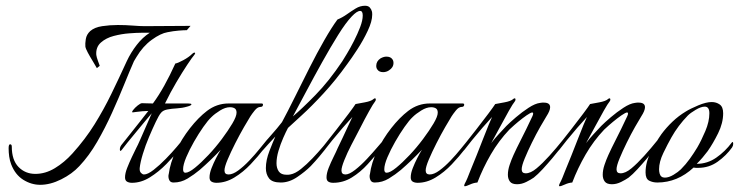

<svg xmlns="http://www.w3.org/2000/svg" viewBox="-20 -633 2571 668"><path d="M120 10Q89 10 61 -7.5Q33 -25 19 -61Q14 -74 12 -88.5Q10 -103 10 -117Q10 -131 15 -131Q21 -131 21 -123Q21 -76 44.5 -52Q68 -28 103 -28Q138 -28 171 -48Q204 -68 232 -99Q277 -149 309 -200.5Q341 -252 367.5 -306.5Q394 -361 421 -420Q435 -450 455.5 -476.5Q476 -503 501 -519H471Q456 -519 429.5 -517Q403 -515 376 -508Q349 -501 331 -485Q313 -469 315 -442Q316 -434 321 -420.5Q326 -407 327 -404L317 -396Q311 -407 302 -421.5Q293 -436 285.5 -450Q278 -464 277 -471Q276 -481 278.5 -497Q281 -513 294 -525Q309 -538 335.5 -542Q362 -546 390 -546Q417 -546 442 -544Q467 -542 483 -542L643 -543L630 -528Q620 -528 601.5 -526.5Q583 -525 563 -521Q539 -517 508 -494.5Q477 -472 455 -435L446 -420Q431 -386 412 -339Q393 -292 369.5 -240Q346 -188 318 -139.5Q290 -91 256 -55Q231 -28 193 -9Q155 10 120 10Z M439 3Q429 3 422 -1Q415 -5 415 -16Q415 -30 422.5 -49Q430 -68 439 -87Q448 -106 454 -118Q459 -127 467.5 -146.5Q476 -166 485.5 -187.5Q495 -209 501.5 -224Q508 -239 508 -239Q499 -229 484.5 -211Q470 -193 453.5 -173.5Q437 -154 423.5 -137Q410 -120 404 -112Q401 -108 399 -108Q397 -108 397 -113Q397 -121 402 -128Q414 -143 431 -164.5Q448 -186 465.5 -208Q483 -230 496 -247Q488 -247 475.5 -246Q463 -245 453 -243.5Q443 -242 442 -242Q437 -242 443 -250Q449 -258 459 -266Q469 -274 474 -274Q475 -274 490 -273.5Q505 -273 512 -273Q532 -300 551.5 -335Q571 -370 590 -412Q598 -413 617.5 -423.5Q637 -434 648 -445Q653 -450 656 -450Q662 -450 656 -442Q649 -434 632 -408.5Q615 -383 594 -347.5Q573 -312 554 -273H635Q646 -273 646 -270Q646 -266 631 -262Q614 -257 595.5 -256Q577 -255 561.5 -252Q546 -249 539 -239Q533 -232 522 -209Q511 -186 498.5 -156.5Q486 -127 477 -97.5Q468 -68 466 -48V-44Q466 -36 471 -31Q476 -26 481 -26Q494 -26 514.5 -42Q535 -58 557 -80.5Q579 -103 595 -122Q602 -130 607.5 -137Q613 -144 614 -146Q616 -142 616 -140Q616 -134 612.5 -127Q609 -120 605 -115Q586 -90 559 -62.5Q532 -35 501.5 -16Q471 3 439 3Z M733 3Q723 3 716 -1Q709 -5 709 -16Q709 -30 716 -48Q723 -66 732 -83.5Q741 -101 748 -112Q713 -75 675 -42Q656 -26 633 -12Q610 2 584 2Q574 2 570 -4.5Q566 -11 566 -20Q566 -25 567 -27Q572 -66 592 -108Q612 -150 641 -187Q670 -224 700 -247Q734 -273 775 -273H890Q895 -273 895 -269Q895 -261 886 -261Q876 -261 866 -248.5Q856 -236 851 -228Q844 -217 829 -191Q814 -165 798.5 -134.5Q783 -104 772 -78Q761 -52 761 -40Q761 -26 775 -26Q790 -26 809 -40Q828 -54 847.5 -74.5Q867 -95 883.5 -115.5Q900 -136 910 -148Q916 -142 909.5 -131.5Q903 -121 898 -115Q878 -89 852 -61.5Q826 -34 795.5 -15.5Q765 3 733 3ZM625 -32Q637 -32 658.5 -49.5Q680 -67 705 -93.5Q730 -120 752 -149.5Q774 -179 788.5 -203.5Q803 -228 803 -241Q803 -252 796.5 -256Q790 -260 780 -260Q764 -260 745.5 -248.5Q727 -237 716 -226Q704 -215 687.5 -191.5Q671 -168 655 -140Q639 -112 628 -86Q617 -60 617 -44Q617 -32 625 -32Z M957 2Q927 2 916 -12.5Q905 -27 905 -48Q905 -76 917.5 -108Q930 -140 938 -158Q925 -144 913 -131Q901 -118 896 -112Q893 -108 891 -108Q889 -108 889 -113Q889 -121 894 -128Q908 -146 926 -166Q944 -186 961 -208Q981 -245 1005.5 -294.5Q1030 -344 1056.5 -396.5Q1083 -449 1108.5 -493.5Q1134 -538 1154 -565Q1171 -572 1186.5 -583Q1202 -594 1217.5 -603.5Q1233 -613 1250 -613Q1261 -613 1266.5 -607Q1272 -601 1274 -593Q1275 -590 1275 -582Q1275 -559 1259.5 -526Q1244 -493 1223.5 -461.5Q1203 -430 1188 -410Q1148 -354 1106 -308.5Q1064 -263 1030.5 -232.5Q997 -202 982 -188Q975 -175 965.5 -153.5Q956 -132 949 -108.5Q942 -85 942 -65Q942 -48 950 -36.5Q958 -25 977 -25Q980 -25 983 -25Q986 -25 990 -26Q1007 -29 1027 -45Q1047 -61 1067 -82Q1087 -103 1103 -122Q1110 -130 1116 -137.5Q1122 -145 1124 -148Q1131 -141 1123.5 -130.5Q1116 -120 1111 -113Q1104 -104 1091 -88.5Q1078 -73 1061 -55Q1042 -36 1014 -17Q986 2 957 2ZM999 -228Q1030 -254 1077.5 -302.5Q1125 -351 1171 -420Q1176 -428 1187.5 -447Q1199 -466 1211.5 -490.5Q1224 -515 1233 -538.5Q1242 -562 1242 -579Q1242 -595 1233 -595Q1222 -595 1204 -576Q1183 -554 1156.5 -511.5Q1130 -469 1101 -417Q1072 -365 1045.5 -315Q1019 -265 999 -228Z M1313 -382Q1299 -382 1293 -391Q1289 -396 1289 -404Q1289 -420 1304 -430Q1315 -436 1324 -436Q1339 -436 1345 -427Q1349 -422 1349 -414Q1349 -398 1333 -388Q1324 -382 1313 -382ZM1139 3Q1129 3 1122.5 -1Q1116 -5 1116 -16Q1116 -30 1123.5 -49Q1131 -68 1140.5 -87Q1150 -106 1155 -118Q1162 -132 1172.5 -154.5Q1183 -177 1192.5 -197.5Q1202 -218 1206 -226Q1192 -211 1172.5 -188.5Q1153 -166 1136 -145Q1119 -124 1110 -112Q1107 -108 1105 -108Q1103 -108 1103 -113Q1103 -121 1108 -128Q1127 -152 1150.5 -182Q1174 -212 1193 -237.5Q1212 -263 1217 -271Q1228 -273 1249.5 -277Q1271 -281 1279 -288Q1282 -291 1285 -291Q1287 -291 1287.5 -287.5Q1288 -284 1285 -280Q1279 -273 1264 -246Q1249 -219 1232.5 -186.5Q1216 -154 1202 -128Q1188 -101 1178 -76Q1168 -51 1168 -40Q1168 -26 1182 -26Q1195 -26 1215.5 -42Q1236 -58 1257 -80.5Q1278 -103 1294 -122Q1299 -128 1306.5 -136.5Q1314 -145 1316 -147Q1318 -145 1318 -140Q1317 -133 1313 -126.5Q1309 -120 1305 -115Q1284 -89 1259 -61.5Q1234 -34 1204 -15.5Q1174 3 1139 3Z M1433 3Q1423 3 1416 -1Q1409 -5 1409 -16Q1409 -30 1416 -48Q1423 -66 1432 -83.5Q1441 -101 1448 -112Q1413 -75 1375 -42Q1356 -26 1333 -12Q1310 2 1284 2Q1274 2 1270 -4.5Q1266 -11 1266 -20Q1266 -25 1267 -27Q1272 -66 1292 -108Q1312 -150 1341 -187Q1370 -224 1400 -247Q1434 -273 1475 -273H1590Q1595 -273 1595 -269Q1595 -261 1586 -261Q1576 -261 1566 -248.5Q1556 -236 1551 -228Q1544 -217 1529 -191Q1514 -165 1498.5 -134.5Q1483 -104 1472 -78Q1461 -52 1461 -40Q1461 -26 1475 -26Q1490 -26 1509 -40Q1528 -54 1547.5 -74.5Q1567 -95 1583.5 -115.5Q1600 -136 1610 -148Q1616 -142 1609.5 -131.5Q1603 -121 1598 -115Q1578 -89 1552 -61.5Q1526 -34 1495.5 -15.5Q1465 3 1433 3ZM1325 -32Q1337 -32 1358.5 -49.5Q1380 -67 1405 -93.5Q1430 -120 1452 -149.5Q1474 -179 1488.5 -203.5Q1503 -228 1503 -241Q1503 -252 1496.5 -256Q1490 -260 1480 -260Q1464 -260 1445.5 -248.5Q1427 -237 1416 -226Q1404 -215 1387.5 -191.5Q1371 -168 1355 -140Q1339 -112 1328 -86Q1317 -60 1317 -44Q1317 -32 1325 -32Z M1597 15Q1593 15 1597 6Q1602 -3 1606.5 -14Q1611 -25 1616 -38Q1626 -62 1638 -92Q1650 -122 1661 -150.5Q1672 -179 1680.5 -199.5Q1689 -220 1692 -226Q1678 -211 1658.5 -188.5Q1639 -166 1622 -145Q1605 -124 1596 -112Q1593 -108 1591 -108Q1589 -108 1589 -113Q1589 -121 1594 -128Q1613 -152 1636.5 -182Q1660 -212 1679 -237.5Q1698 -263 1703 -271Q1714 -273 1735.5 -277Q1757 -281 1765 -288Q1768 -291 1771 -291Q1773 -291 1773.5 -287.5Q1774 -284 1771 -280Q1765 -273 1750.5 -247.5Q1736 -222 1719.5 -191Q1703 -160 1689 -135Q1701 -151 1715 -166Q1729 -181 1742 -195Q1754 -207 1775 -225Q1796 -243 1819 -258Q1842 -273 1859 -275Q1863 -276 1866.5 -276Q1870 -276 1872 -276Q1894 -276 1894 -260Q1894 -248 1881 -228Q1874 -217 1859.5 -191.5Q1845 -166 1830.5 -136.5Q1816 -107 1805.5 -81.5Q1795 -56 1795 -44Q1795 -30 1809 -30Q1826 -30 1846.5 -47Q1867 -64 1891 -90.5Q1915 -117 1939 -147Q1941 -145 1941 -140Q1941 -133 1936.5 -126.5Q1932 -120 1928 -115Q1918 -102 1901.5 -82.5Q1885 -63 1868 -44.5Q1851 -26 1837 -15Q1827 -8 1811 0Q1795 8 1779 8Q1761 8 1754 -1.5Q1747 -11 1747 -25Q1747 -41 1753 -59Q1759 -77 1766.5 -93.5Q1774 -110 1778 -118Q1796 -153 1811 -184Q1826 -215 1832 -228Q1835 -234 1835 -238Q1835 -245 1824 -239Q1813 -233 1797.5 -221Q1782 -209 1769 -197.5Q1756 -186 1752 -182Q1715 -143 1687.5 -95.5Q1660 -48 1641 2Q1628 3 1615 9Q1602 15 1597 15Z M1927 15Q1923 15 1927 6Q1932 -3 1936.5 -14Q1941 -25 1946 -38Q1956 -62 1968 -92Q1980 -122 1991 -150.5Q2002 -179 2010.5 -199.5Q2019 -220 2022 -226Q2008 -211 1988.5 -188.5Q1969 -166 1952 -145Q1935 -124 1926 -112Q1923 -108 1921 -108Q1919 -108 1919 -113Q1919 -121 1924 -128Q1943 -152 1966.5 -182Q1990 -212 2009 -237.5Q2028 -263 2033 -271Q2044 -273 2065.5 -277Q2087 -281 2095 -288Q2098 -291 2101 -291Q2103 -291 2103.5 -287.5Q2104 -284 2101 -280Q2095 -273 2080.5 -247.5Q2066 -222 2049.5 -191Q2033 -160 2019 -135Q2031 -151 2045 -166Q2059 -181 2072 -195Q2084 -207 2105 -225Q2126 -243 2149 -258Q2172 -273 2189 -275Q2193 -276 2196.5 -276Q2200 -276 2202 -276Q2224 -276 2224 -260Q2224 -248 2211 -228Q2204 -217 2189.5 -191.5Q2175 -166 2160.5 -136.5Q2146 -107 2135.5 -81.5Q2125 -56 2125 -44Q2125 -30 2139 -30Q2156 -30 2176.5 -47Q2197 -64 2221 -90.5Q2245 -117 2269 -147Q2271 -145 2271 -140Q2271 -133 2266.5 -126.5Q2262 -120 2258 -115Q2248 -102 2231.5 -82.5Q2215 -63 2198 -44.5Q2181 -26 2167 -15Q2157 -8 2141 0Q2125 8 2109 8Q2091 8 2084 -1.5Q2077 -11 2077 -25Q2077 -41 2083 -59Q2089 -77 2096.5 -93.5Q2104 -110 2108 -118Q2126 -153 2141 -184Q2156 -215 2162 -228Q2165 -234 2165 -238Q2165 -245 2154 -239Q2143 -233 2127.5 -221Q2112 -209 2099 -197.5Q2086 -186 2082 -182Q2045 -143 2017.5 -95.5Q1990 -48 1971 2Q1958 3 1945 9Q1932 15 1927 15Z M2267 2Q2251 2 2238.5 -4.5Q2226 -11 2226 -33Q2226 -68 2244 -103.5Q2262 -139 2281 -166Q2298 -189 2319.5 -209.5Q2341 -230 2366 -245Q2382 -255 2409.5 -266.5Q2437 -278 2456 -278Q2472 -278 2484 -269.5Q2496 -261 2496 -239Q2496 -205 2478.5 -169.5Q2461 -134 2442 -107Q2433 -95 2424 -84.5Q2415 -74 2404 -63Q2441 -63 2472 -84.5Q2503 -106 2526 -137L2528 -139Q2531 -139 2531 -133Q2531 -126 2527 -120Q2507 -92 2477 -70.5Q2447 -49 2409 -49Q2405 -49 2401 -49Q2397 -49 2393 -50Q2337 2 2267 2ZM2293 -15Q2307 -15 2323.5 -25Q2340 -35 2349 -44Q2366 -61 2380 -80.5Q2394 -100 2406 -120Q2420 -144 2434 -177Q2448 -210 2448 -239Q2448 -262 2432 -262Q2419 -262 2400.5 -251Q2382 -240 2373 -231Q2339 -196 2316 -155Q2303 -132 2288 -101Q2273 -70 2273 -44Q2273 -40 2273.5 -36.5Q2274 -33 2275 -29Q2279 -15 2293 -15Z"/></svg>

Font: Italianno
Style: Regular
Weight: 400
Designer: Robert E. Leuschke
Foundry: Robert E. Leuschke
Version: Version 1.100; ttfautohint (v1.8.3)